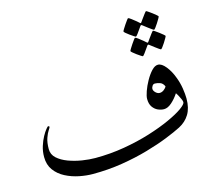

<svg xmlns="http://www.w3.org/2000/svg" viewBox="-117 -985 1257 1132"><g transform="rotate(-15 512.0 -418.5)"><path d="M962.9 -282.7Q962.9 -225.1 940.2 -187.7Q917.5 -150.4 876 -128.9Q841.8 -111.3 785.2 -88.6Q728.5 -65.9 654.8 -44.7Q581.1 -23.4 495.1 -9.5Q409.2 4.4 315.9 4.4Q276.4 4.4 232.4 -4.4Q188.5 -13.2 149.7 -33.2Q110.8 -53.2 86.7 -86.2Q62.5 -119.1 62.5 -167Q62.5 -201.7 72.3 -232.4Q82 -263.2 95 -286.6Q107.9 -310.1 118.9 -323.2Q129.9 -336.4 131.8 -336.4Q134.3 -336.4 137 -334.7Q139.6 -333 139.6 -330.6Q139.6 -327.1 129.9 -312.7Q120.1 -298.3 110.6 -271.7Q101.1 -245.1 101.1 -204.6Q101.1 -171.9 126.2 -148.9Q151.4 -126 190.9 -111.3Q230.5 -96.7 273.9 -89.8Q317.4 -83 354 -83Q444.8 -83 530.8 -97.7Q616.7 -112.3 690.9 -135.5Q765.1 -158.7 820.8 -184.1Q876.5 -209.5 908 -231.9Q939.5 -254.4 939.5 -267.1Q939.5 -274.4 933.3 -287.8Q927.2 -301.3 920.4 -313.5Q913.6 -325.7 910.6 -329.1Q891.1 -299.3 866.7 -277.8Q842.3 -256.3 819.3 -256.3Q801.3 -256.3 782.5 -264.6Q763.7 -272.9 750.7 -291.5Q737.8 -310.1 737.8 -340.3Q737.8 -356.9 748 -386.2Q758.3 -415.5 775.4 -446Q792.5 -476.6 812.3 -497.8Q832 -519 851.1 -519Q874 -519 898.4 -488.5Q922.9 -458 938 -416.5Q951.7 -381.3 957.3 -345.2Q962.9 -309.1 962.9 -282.7ZM861.8 -384.3Q852.5 -405.3 835.7 -410.9Q818.8 -416.5 805.2 -416.5Q794.9 -416.5 789.1 -407Q783.2 -397.5 783.2 -390.1Q783.2 -377.9 794.9 -366.7Q806.6 -355.5 819.3 -355.5Q832.5 -355.5 844.7 -364.5Q856.9 -373.5 861.8 -384.3ZM929.7 -793.5Q929.7 -791 923.6 -780Q917.5 -769 908.9 -755.9Q900.4 -742.7 893.1 -733.2Q885.7 -723.6 882.8 -723.6Q881.3 -723.6 872.3 -730Q863.3 -736.3 851.8 -744.9Q840.3 -753.4 831.8 -760.3Q823.2 -767.1 822.3 -767.6Q819.3 -770 816.9 -770Q814.5 -770 812 -767.6Q811 -766.6 801.8 -752.9Q792.5 -739.3 782.5 -725.8Q772.5 -712.4 769.5 -712.4Q767.6 -712.4 757.6 -718.8Q747.6 -725.1 735.6 -733.9Q723.6 -742.7 714.8 -750.2Q706.1 -757.8 706.1 -760.3Q706.1 -763.2 712.6 -773.9Q719.2 -784.7 727.8 -797.6Q736.3 -810.5 743.7 -820.1Q751 -829.6 752.4 -829.6Q756.8 -829.6 770.5 -819.3Q784.2 -809.1 796.9 -798.6Q809.6 -788.1 810.5 -786.6Q814.9 -782.2 816.9 -782.2Q819.8 -782.2 823.2 -787.6Q824.2 -789.1 833.7 -802.5Q843.3 -815.9 853.3 -829.1Q863.3 -842.3 865.2 -842.3Q867.7 -842.3 877.7 -835.4Q887.7 -828.6 899.9 -819.6Q912.1 -810.5 920.9 -802.7Q929.7 -794.9 929.7 -793.5ZM939.5 -671.4Q939.5 -668.9 933.3 -658Q927.2 -647 918.7 -633.8Q910.2 -620.6 902.8 -611.1Q895.5 -601.6 892.6 -601.6Q891.1 -601.6 882.1 -607.9Q873 -614.3 861.6 -622.8Q850.1 -631.3 841.6 -638.2Q833 -645 832 -645.5Q829.1 -647.9 826.7 -647.9Q824.2 -647.9 821.8 -645.5Q820.8 -644.5 811.5 -630.9Q802.2 -617.2 792.2 -603.8Q782.2 -590.3 779.3 -590.3Q777.3 -590.3 767.3 -596.7Q757.3 -603 745.4 -611.8Q733.4 -620.6 724.6 -628.2Q715.8 -635.7 715.8 -638.2Q715.8 -641.1 722.4 -651.9Q729 -662.6 737.5 -675.5Q746.1 -688.5 753.4 -698Q760.7 -707.5 762.2 -707.5Q766.6 -707.5 780.3 -697.3Q793.9 -687 806.6 -676.5Q819.3 -666 820.3 -664.6Q824.7 -660.2 826.7 -660.2Q829.6 -660.2 833 -665.5Q834 -667 843.5 -680.4Q853 -693.8 863 -707Q873 -720.2 875 -720.2Q877.4 -720.2 887.5 -713.4Q897.5 -706.5 909.7 -697.5Q921.9 -688.5 930.7 -680.7Q939.5 -672.9 939.5 -671.4Z"/></g></svg>

Font: Scheherazade New
Style: Regular
Weight: 400
Designer: SIL International
Foundry: SIL International
Version: Version 4.000